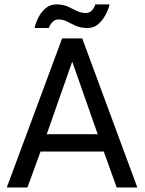

<svg xmlns="http://www.w3.org/2000/svg" viewBox="-20 -830 644 850"><path d="M255 -660H344L588 0H496.5L439.5 -159H159.5L101.5 0H10ZM187 -236H412.5L300.5 -555H299ZM133 -706Q138 -729 150.2 -753Q162.5 -777 182.2 -793.8Q202 -810.5 228.5 -810.5Q259 -810.5 280 -801Q301 -791.5 319.5 -782Q338 -772.5 360.5 -772.5Q378 -772.5 388.5 -785.5Q399 -798.5 402 -810.5H465Q460 -788.5 447.2 -764.2Q434.5 -740 414.8 -723Q395 -706 368.5 -706Q338 -706 316.5 -715.5Q295 -725 277 -734.5Q259 -744 239 -744Q222.5 -744 211.2 -731.2Q200 -718.5 196 -706Z"/></svg>

Font: League Spartan Thin
Style: Regular
Weight: 400
Version: Version 2.002